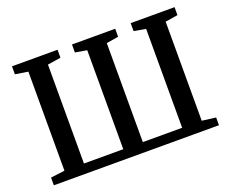

<svg xmlns="http://www.w3.org/2000/svg" viewBox="-119 -937 1353 1131"><g transform="rotate(-20 557.5 -371.5)"><path d="M40 0V-48.5L128 -59.5V-680.5L48 -693V-743H333.5V-693L250.5 -680V-60H497V-680.5L424 -693V-743H695V-693L619.5 -680.5V-60H866V-680L792 -693V-743H1067V-693L988.5 -680.5V-59.5L1075 -48.5V0Z"/></g></svg>

Font: Merriweather 36pt SemiBold
Style: Regular
Weight: 600
Version: Version 2.100